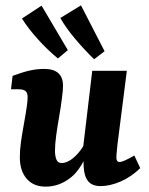

<svg xmlns="http://www.w3.org/2000/svg" viewBox="-20 -687 556 716"><path d="M150 9Q105 9 79.5 -20.5Q54 -50 54 -100Q54 -128 58 -156.5Q62 -185 67 -212.5Q72 -240 76 -264Q78 -277 80.5 -294Q83 -311 83 -325Q83 -341 75 -347.5Q67 -354 51 -354H21L27 -404Q64 -418 91 -424Q118 -430 145 -430Q215 -430 215 -367Q215 -358 214 -347.5Q213 -337 211 -321Q207 -288 200.5 -251.5Q194 -215 189.5 -181.5Q185 -148 185 -124Q185 -107 190 -93Q195 -79 210 -79Q224 -79 240 -88.5Q256 -98 272.5 -117Q289 -136 303 -165L313 -137Q286 -58 243.5 -24.5Q201 9 150 9ZM355 7Q324 7 309 -11Q294 -29 292 -65Q291 -80 291 -98Q291 -116 290 -137L324 -423H453L418 -148Q417 -135 415.5 -122Q414 -109 414 -99Q414 -83 426 -83Q433 -83 445.5 -88.5Q458 -94 481 -107L503 -60Q469 -27 429.5 -10Q390 7 355 7ZM370 -496 331 -466Q295 -501 260 -542.5Q225 -584 205 -620L282 -667ZM233 -500 196 -469Q159 -499 121.5 -540.5Q84 -582 62 -618L135 -666Z"/></svg>

Font: Rasa
Style: Italic
Weight: 400
Italic angle: -7.10001°
Designer: Anna Giedrys (Yrsa+Rasa design), David Brezina (Yrsa art-direction, Rasa art-direction, design)
Foundry: Rosetta Type Foundry
Version: Version 2.004